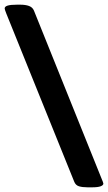

<svg xmlns="http://www.w3.org/2000/svg" viewBox="-20 -722 462 821"><path d="M355 79Q332 79 317.5 74.5Q303 70 297 54L7 -664Q3 -675 1.5 -679Q0 -683 0 -686Q0 -694 12.5 -698Q25 -702 53 -702H66Q89 -702 104 -696.5Q119 -691 125 -677L414 41Q417 48 419.5 54.5Q422 61 422 63Q422 70 410.5 74.5Q399 79 373 79Z"/></svg>

Font: Asap
Style: Regular
Weight: 400
Designer: Pablo Cosgaya
Foundry: Omnibus-Type
Version: Version 3.001